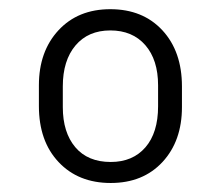

<svg xmlns="http://www.w3.org/2000/svg" viewBox="-20 -741 490 424"><path d="M65.9 -552.7Q65.9 -627.4 109.1 -674.1Q152.3 -720.7 223.6 -720.7Q295.4 -720.7 338.6 -674.1Q381.8 -627.4 381.8 -550.3V-504.4Q381.8 -429.7 338.9 -383.3Q295.9 -336.9 224.6 -336.9Q152.8 -336.9 109.4 -383.1Q65.9 -429.2 65.9 -506.8ZM118.7 -504.4Q118.7 -448.7 146.2 -416Q173.8 -383.3 224.6 -383.3Q272.9 -383.3 301 -415.5Q329.1 -447.8 329.1 -506.3V-552.7Q329.1 -608.9 300.8 -641.4Q272.5 -673.8 223.6 -673.8Q174.8 -673.8 146.7 -640.6Q118.7 -607.4 118.7 -550.3Z"/></svg>

Font: Vazir Thin FD-UI
Style: Thin-FD-UI
Weight: 100
Designer: Saber Rastikerdar
Foundry: Saber Rastikerdar
Version: Version 30.1.0